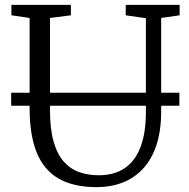

<svg xmlns="http://www.w3.org/2000/svg" viewBox="-20 -763 778 791"><path d="M379 8Q282.5 8 221.2 -27.5Q160 -63 131 -135.2Q102 -207.5 102 -318V-689L27 -700V-743H272V-700L186 -689V-309Q186 -231.5 200.8 -179.8Q215.5 -128 242.5 -97.5Q269.5 -67 306.2 -54Q343 -41 387 -41Q451 -41 494.2 -70.5Q537.5 -100 559.2 -158Q581 -216 581 -301V-688L498 -700V-743H720V-700L644 -689V-305Q644 -223.5 624.2 -164.5Q604.5 -105.5 568.5 -67.2Q532.5 -29 484.2 -10.5Q436 8 379 8ZM719 -381V-327.5H26V-381Z"/></svg>

Font: Merriweather Light 18pt Light
Style: Regular
Weight: 300
Version: Version 2.100